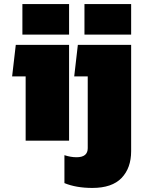

<svg xmlns="http://www.w3.org/2000/svg" viewBox="-20 -696 709 950"><path d="M90.8 -524.9V-675.8H321.8V-524.9ZM397.9 -524.9V-675.8H628.9V-524.9ZM106.9 0V-317.9H40L58.1 -474.1H321.8V0ZM437 233.9Q356.9 233.9 298.8 210V71.8Q330.1 82 358.9 82Q414.1 82 414.1 37.1V-317.9H347.2L365.2 -474.1H628.9V51.8Q628.9 135.3 581.5 184.6Q534.2 233.9 437 233.9Z"/></svg>

Font: Kanit ExtraBold
Style: Regular
Weight: 800
Designer: Katatrad Team
Foundry: CadsonDemak
Version: Version 1.000;PS 001.000;hotconv 1.0.88;makeotf.lib2.5.64775